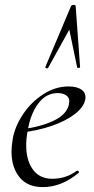

<svg xmlns="http://www.w3.org/2000/svg" viewBox="-20 -752 383 784"><path d="M27 -133Q27 -155 32 -185Q41 -236 74 -285.5Q107 -335 156.5 -367Q206 -399 260 -399Q296 -399 314.5 -384.5Q333 -370 328 -345Q322 -314 284.5 -285.5Q247 -257 189.5 -237.5Q132 -218 68 -211L70 -224Q150 -235 201 -260Q252 -285 261 -324Q263 -334 263 -338Q263 -355 249 -363.5Q235 -372 216 -372Q168 -372 136 -329Q104 -286 93 -218Q87 -187 87 -159Q87 -97 114.5 -59.5Q142 -22 193 -22Q250 -22 294 -55H296Q299 -55 301.5 -52Q304 -49 301 -46Q231 12 155 12Q92 12 59.5 -28.5Q27 -69 27 -133ZM295 -477 263 -631 176 -474Q175 -473 173 -473Q170 -473 167 -474.5Q164 -476 165 -478L270 -727Q273 -732 281 -732Q289 -732 289 -727L307 -478Q307 -475 301 -474.5Q295 -474 295 -477Z"/></svg>

Font: Cormorant Garamond
Style: Italic
Weight: 400
Italic angle: -10°
Designer: Christian Thalmann (Catharsis Fonts)
Foundry: Catharsis Fonts
Version: Version 4.000